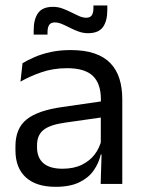

<svg xmlns="http://www.w3.org/2000/svg" viewBox="-20 -686 534 716"><path d="M355.4 0 359 -118.6 355.9 -131.1V-286.5L356.3 -314.9Q356.3 -374.3 326.2 -403Q296 -431.7 230.4 -431.7Q178.2 -431.7 134.4 -416.5Q90.6 -401.3 56.4 -381.5L64 -450.4Q83.1 -462 109.4 -473.3Q135.7 -484.7 169.3 -492Q202.9 -499.3 243.3 -499.3Q295.8 -499.3 332.6 -486.6Q369.4 -473.9 392.2 -449.9Q415 -425.8 425.5 -392Q436 -358.1 436 -316.2V0ZM187.4 10.7Q114.9 10.7 76.3 -24.6Q37.6 -60 37.6 -125.7V-140Q37.6 -207.4 79.3 -240.7Q121 -274.1 212.2 -286.9L366.5 -309.2L370.9 -249.8L222 -228.6Q166.2 -220.7 142.2 -201.4Q118.1 -182 118.1 -144.5V-136.6Q118.1 -97.9 141.9 -77.4Q165.7 -56.8 213.1 -56.8Q254.9 -56.8 284.9 -71.4Q314.9 -86 333.4 -110.5Q352 -135.1 358.5 -165.2L371.2 -109.8H355.7Q348.6 -77.8 329.3 -50.3Q310.1 -22.8 275.5 -6.1Q240.9 10.7 187.4 10.7ZM308.6 -562.2Q290.5 -562.2 273.6 -568.2Q256.7 -574.2 241 -582.3Q225.3 -590.4 211.1 -596.4Q196.9 -602.4 184.3 -602.4Q169.8 -602.4 163.5 -593.2Q157.2 -584.1 157.2 -565.4V-556.9H105.6V-573.3Q105.6 -614.4 122.1 -637.4Q138.6 -660.5 177.6 -660.5Q196 -660.5 212.9 -654.3Q229.8 -648.1 245.3 -640.2Q260.8 -632.3 274.8 -626.1Q288.9 -619.9 301.6 -619.9Q316.4 -619.9 322.5 -629.2Q328.5 -638.5 328.5 -657.3V-665.7H380.2V-648.8Q380.2 -607.4 363.7 -584.8Q347.2 -562.2 308.6 -562.2Z"/></svg>

Font: Anek Latin Medium
Style: Regular
Weight: 500
Designer: Yesha Goshar
Foundry: Ek Type
Version: Version 1.003